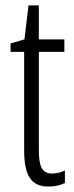

<svg xmlns="http://www.w3.org/2000/svg" viewBox="-20 -677 274 707"><path d="M172 -38C133 -38 123 -67 123 -126V-486H217V-532H123V-657H85L70 -532L19 -517V-486H69V-123C69 -35 92 10 158 10C183 10 202 5 219 -3V-49C206 -43 189 -38 172 -38Z"/></svg>

Font: Noto Sans Georgian ExtraCondensed Light
Style: Regular
Weight: 300
Width: 2
Designer: Monotype Design Team, Akaki Razmadze
Foundry: Google LLC
Version: Version 2.005